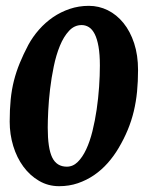

<svg xmlns="http://www.w3.org/2000/svg" viewBox="-20 -623 513 658"><path d="M322.3 -398.4Q322.3 -437 317.6 -463.4Q313 -489.7 304.7 -506.1Q296.4 -522.5 284.9 -529.8Q273.4 -537.1 259.8 -537.1Q234.9 -537.1 216.6 -517.3Q198.2 -497.6 185.3 -466.1Q172.4 -434.6 164.3 -395.5Q156.2 -356.4 151.6 -317.4Q147 -278.3 145.3 -243.4Q143.6 -208.5 143.6 -185.5Q143.6 -114.7 158.9 -83.3Q174.3 -51.8 209 -51.8Q230 -51.8 246.3 -67.9Q262.7 -84 275.4 -111.1Q288.1 -138.2 296.9 -173.8Q305.7 -209.5 311.3 -247.8Q316.9 -286.1 319.6 -325.2Q322.3 -364.3 322.3 -398.4ZM453.1 -382.8Q453.1 -343.8 449.7 -309.1Q446.3 -274.4 438.5 -241.7Q430.7 -209 417.7 -177.7Q404.8 -146.5 386.2 -115.2Q370.1 -87.9 349.1 -64.2Q328.1 -40.5 302.5 -22.9Q276.9 -5.4 246.8 4.9Q216.8 15.1 182.6 15.1Q145 15.1 113.8 -3.2Q82.5 -21.5 60.1 -52Q37.6 -82.5 25.4 -122.6Q13.2 -162.6 13.2 -206.1Q13.2 -247.6 16.6 -281.7Q20 -315.9 27.8 -346.7Q35.6 -377.4 47.9 -407.2Q60.1 -437 77.1 -469.2Q92.3 -497.1 113.8 -521.5Q135.3 -545.9 161.6 -564Q188 -582 219 -592.5Q250 -603 284.7 -603Q318.8 -603 349.4 -587.9Q379.9 -572.8 403.1 -544.2Q426.3 -515.6 439.7 -474.9Q453.1 -434.1 453.1 -382.8Z"/></svg>

Font: Gentium Book Basic
Style: Bold Italic
Weight: 700
Italic angle: -8°
Designer: J. Victor Gaultney and Annie Olsen
Foundry: SIL International
Version: Version 1.102; 2013; Maintenance release